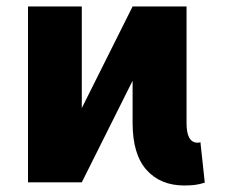

<svg xmlns="http://www.w3.org/2000/svg" viewBox="-20 -566 724 596"><path d="M233.9 0H66.9V-545.9H233.9V-230.5L391.6 -545.9H559.1V-184.6Q558.6 -123 593.8 -123Q600.1 -123 602.1 -125L615.7 1Q599.1 6.3 584.2 8.1Q569.3 9.8 552.2 9.8Q478 9.8 434.8 -38.6Q391.6 -86.9 391.6 -184.6V-315.4Z"/></svg>

Font: Inter Extra Bold
Style: Regular
Weight: 800
Designer: Rasmus Andersson
Foundry: rsms
Version: Version 4.000;git-3c8e0fc